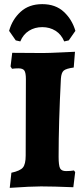

<svg xmlns="http://www.w3.org/2000/svg" viewBox="-20 -900 407 927"><path d="M35 -66Q77 -75 90.5 -91Q104 -107 104 -149L105 -518Q105 -549 97.5 -559.5Q90 -570 69 -570Q54 -570 38 -568L31 -579L39 -645L187 -644Q215 -644 276 -647L342 -650L336 -574Q299 -569 287.5 -559Q276 -549 274 -520Q263 -307 263 -143Q263 -101 270 -87.5Q277 -74 299 -74Q322 -74 337 -77L343 -69L334 4Q236 0 178 0Q130 0 27 7ZM78 -700 56 -705 24 -751Q39 -806 79.5 -843Q120 -880 184 -880Q248 -880 288 -843Q328 -806 344 -751L312 -705L290 -700Q276 -734 248 -751.5Q220 -769 184 -769Q148 -769 120 -751.5Q92 -734 78 -700Z"/></svg>

Font: Alegreya SC ExtraBold
Style: Regular
Weight: 800
Designer: Juan Pablo del Peral
Foundry: Huerta Tipografica
Version: Version 2.007; ttfautohint (v1.6)